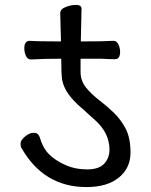

<svg xmlns="http://www.w3.org/2000/svg" viewBox="-20 -739 610 775"><path d="M329.1 16.1Q155.8 16.1 65.9 -143.1Q63 -147 63 -159.9Q63 -172.9 81.1 -188Q99.1 -203.1 116.2 -203.1Q133.8 -203.1 140.1 -186Q151.9 -143.1 177 -117.4Q202.1 -91.8 242.7 -73.5Q283.2 -55.2 332 -55.2Q378.9 -55.2 400.4 -78.1Q421.9 -101.1 421.9 -134.8Q421.9 -203.1 361.8 -255.9L308.1 -304.2Q241.2 -360.8 231 -416Q227.1 -440.9 227.1 -502Q159.2 -502 105 -499Q90.8 -499 84.5 -513.9Q78.1 -528.8 78.1 -543.9Q78.1 -574.2 100.1 -574.2Q129.9 -571.8 226.1 -571.8L223.1 -686Q223.1 -702.1 245.1 -710.7Q267.1 -719.2 286.1 -719.2Q309.1 -719.2 309.1 -704.1Q306.2 -598.1 306.2 -571.8Q399.9 -571.8 438 -574.2Q451.2 -574.2 458 -559.6Q464.8 -544.9 464.8 -529.8Q464.8 -500 443.8 -500Q421.9 -500 388.2 -502H305.2V-449.2Q305.2 -412.1 328.1 -384.5Q351.1 -356.9 380.6 -334.5Q410.2 -312 439 -284.4Q467.8 -256.8 487.3 -219.5Q506.8 -182.1 506.8 -123Q506.8 -61 460 -22.5Q413.1 16.1 329.1 16.1Z"/></svg>

Font: LXGW WenKai GB Screen
Style: Regular
Weight: 400
Designer: LXGW / Fontworks Inc.
Foundry: LXGW / Fontworks Inc.
Version: Version 1.321;February 19, 2024;FontCreator 14.0.0.2901 64-b